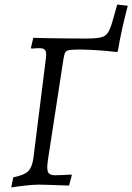

<svg xmlns="http://www.w3.org/2000/svg" viewBox="-20 -805 577 837"><path d="M491 -785 537 -780Q522 -722 511.5 -674.5Q501 -627 494 -583L490 -578Q447 -583 419 -585Q391 -587 370.5 -588Q350 -589 328 -589Q298 -589 284 -587Q270 -585 265 -577Q260 -569 257 -550L189 -108Q183 -68 189.5 -54.5Q196 -41 220 -41Q232 -41 253.5 -42Q275 -43 291 -44L293 -41L281 4Q248 3 222.5 2Q197 1 178.5 0.5Q160 0 149 0Q130 0 99.5 3Q69 6 29 12L38 -32Q85 -41 103 -59Q121 -77 126 -119L179 -542Q184 -574 178 -584.5Q172 -595 152 -595Q145 -595 137.5 -594.5Q130 -594 117 -593L115 -597L125 -640Q159 -639 194.5 -638.5Q230 -638 268.5 -637.5Q307 -637 350 -637Q396 -637 418 -641.5Q440 -646 451 -663.5Q462 -681 472 -718Z"/></svg>

Font: Alegreya
Style: Italic
Weight: 400
Italic angle: -7°
Designer: Juan Pablo del Peral
Foundry: Huerta Tipografica
Version: Version 2.009